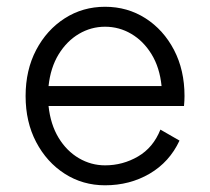

<svg xmlns="http://www.w3.org/2000/svg" viewBox="-20 -536 618 564"><path d="M451.2 -155.3 507.3 -123Q478 -60.1 419.7 -25.9Q361.3 8.3 288.6 8.3Q223.1 8.3 170.2 -25.6Q117.2 -59.6 86.2 -118.7Q55.2 -177.7 55.2 -253.9Q55.2 -330.1 86.2 -389.2Q117.2 -448.2 170.2 -482.2Q223.1 -516.1 288.6 -516.1Q354.5 -516.1 407.5 -482.2Q460.4 -448.2 491.2 -389.2Q522 -330.1 522 -253.9Q522 -240.7 520.5 -224.6H122.6Q128.4 -170.4 152.1 -131.3Q175.8 -92.3 211.7 -71.3Q247.6 -50.3 288.6 -50.3Q340.8 -50.3 385.5 -76.4Q430.2 -102.5 451.2 -155.3ZM288.6 -457.5Q247.6 -457.5 211.9 -436.5Q176.3 -415.5 152.3 -376.5Q128.4 -337.4 122.6 -283.2H454.6Q449.2 -337.4 425.3 -376.5Q401.4 -415.5 365.7 -436.5Q330.1 -457.5 288.6 -457.5Z"/></svg>

Font: Giphurs Light
Style: Regular
Weight: 300
Version: Version 0.920; ttfautohint (v1.8.4.7-5d5b)